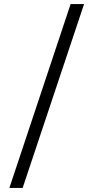

<svg xmlns="http://www.w3.org/2000/svg" viewBox="-20 -783 458 941"><path d="M392 -763 91 138H26L326 -763Z"/></svg>

Font: Ruwudu
Style: Regular
Weight: 400
Designer: Becca Hirsbrunner Spalinger
Foundry: SIL International
Version: Version 3.000